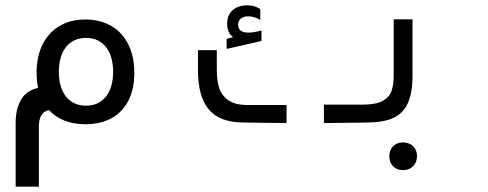

<svg xmlns="http://www.w3.org/2000/svg" viewBox="-20 -464 1840 724"><path d="M165 -48.5Q146.5 -46 136.5 -30.2Q126.5 -14.5 126.5 14V240H39V0Q39 -53.5 59.5 -88.2Q80 -123 123.5 -132.5Q118 -160 118 -189.5Q118 -251 140.5 -296.2Q163 -341.5 204.5 -366Q246 -390.5 302 -390.5Q358 -390.5 399.8 -366Q441.5 -341.5 464 -296.2Q486.5 -251 486.5 -189.5Q486.5 -128 464 -84.2Q441.5 -40.5 400 -18Q358.5 4.5 302 4.5Q258.5 4.5 223.8 -9Q189 -22.5 165 -48.5ZM406.5 -193Q406.5 -253 379.2 -287Q352 -321 304.5 -321Q256.5 -321 229.2 -287Q202 -253 202 -193Q202 -133.5 229.2 -99.5Q256.5 -65.5 304.5 -65.5Q352 -65.5 379.2 -99.5Q406.5 -133.5 406.5 -193Z M726.5 -200V-275H797.5V-200Q797.5 -162 806.2 -133.2Q815 -104.5 840.8 -86.2Q866.5 -68 914.5 -68H1060.5V0L968.5 -1L899.5 -2Q810 -2 768.2 -50.2Q726.5 -98.5 726.5 -200ZM834.5 -317.5 859 -324Q836.5 -340 836.5 -374Q836.5 -407.5 857.5 -425.8Q878.5 -444 912 -444Q941 -444 961.5 -429.5V-388Q953.5 -394.5 940.8 -398.5Q928 -402.5 915 -402.5Q898.5 -402.5 888.2 -393.8Q878 -385 878 -371Q878 -341 917 -341Q936.5 -341 966 -349V-309.5L834.5 -279.5Z M1201.5 -69.5H1347.5Q1396.5 -69.5 1422 -83Q1447.5 -96.5 1456 -120Q1464.5 -143.5 1464.5 -180V-391H1535.5V-180Q1535.5 -113 1517.5 -74.2Q1499.5 -35.5 1462 -18.8Q1424.5 -2 1362.5 -2L1293.5 -1L1201.5 0ZM1448 125Q1448 102 1462.2 87.5Q1476.5 73 1499.5 73Q1523 73 1537.8 87.5Q1552.5 102 1552.5 125Q1552.5 148 1537.8 162.8Q1523 177.5 1499.5 177.5Q1476.5 177.5 1462.2 163Q1448 148.5 1448 125Z"/></svg>

Font: JuliaMono
Style: Italic
Weight: 400
Italic angle: -9°
Monospace: yes
Designer: cormullion
Foundry: corm
Version: Version 0.057; ttfautohint (v1.8.4)